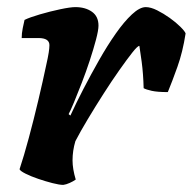

<svg xmlns="http://www.w3.org/2000/svg" viewBox="-20 -520 542 540"><path d="M158 0Q147 0 127.5 -5Q108 -10 87.5 -17Q67 -24 52 -31.5Q37 -39 35 -44Q47 -80 61 -132Q75 -184 88 -239Q101 -294 110 -337Q115 -359 117 -372Q119 -385 119 -393Q119 -413 88 -413H41Q41 -426 44 -441Q47 -456 49 -464Q63 -471 92 -479.5Q121 -488 149.5 -494Q178 -500 192 -500Q220 -500 238.5 -487Q257 -474 257 -448Q257 -435 250 -408.5Q243 -382 232.5 -350Q222 -318 210 -287Q198 -256 188 -232Q178 -208 173 -199L178 -195Q194 -230 215 -270.5Q236 -311 259 -351.5Q282 -392 305.5 -425.5Q329 -459 351 -479.5Q373 -500 390 -500Q404 -500 422 -491Q440 -482 457.5 -469.5Q475 -457 487.5 -444.5Q500 -432 502 -426Q494 -374 479 -332Q464 -290 452 -261Q423 -261 407 -264.5Q391 -268 384 -272Q383 -312 378.5 -346Q374 -380 372 -391Q367 -391 352 -372Q337 -353 315.5 -322.5Q294 -292 271 -256Q248 -220 227 -185Q206 -150 192 -123Q184 -96 184 -69Q184 -45 193 -15Q186 -10 176 -5.5Q166 -1 158 0Z"/></svg>

Font: Texturina Black
Style: Italic
Weight: 900
Italic angle: -11°
Designer: Guillermo Torres Carreño
Foundry: Omnibus-Type
Version: Version 1.002; ttfautohint (v1.8.3)